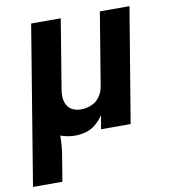

<svg xmlns="http://www.w3.org/2000/svg" viewBox="-111 -600 770 875"><g transform="rotate(-10 273.5 -162.5)"><path d="M-29 205H107L124 102Q129 76 131.5 49.5Q134 23 134 -4Q150 2 167.5 5Q185 8 202 8Q227 8 252 1Q277 -6 297.5 -23.5Q318 -41 333 -63L322 0H459L547 -530H410L354 -191Q350 -167 335 -145.5Q320 -124 296 -114.5Q272 -105 248 -105Q228 -105 210.5 -113Q193 -121 184 -138Q175 -155 174 -174.5Q173 -194 177 -214L229 -530H92Z"/></g></svg>

Font: Iosevka Sparkle XBdObl
Style: Regular
Weight: 800
Italic angle: -9°
Designer: Belleve Invis
Foundry: Belleve Invis
Version: Version 4.5.0; ttfautohint (v1.8.3)